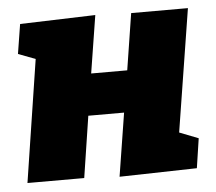

<svg xmlns="http://www.w3.org/2000/svg" viewBox="-44 -592 728 647"><g transform="rotate(-5 319.5 -269.0)"><path d="M24 0 88 -414 30 -436 46 -536 301 -544 270 -349H392L422 -540H614L548 -125L612 -100L597 0L335 6L369 -208H248L216 0Z"/></g></svg>

Font: Bitter Black
Style: Italic
Weight: 900
Italic angle: -9°
Designer: Sol Matas, and Bitter project Authors
Foundry: Sol Matas
Version: Version 2.001